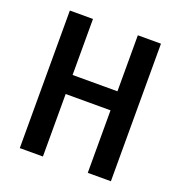

<svg xmlns="http://www.w3.org/2000/svg" viewBox="-126 -797 851 905"><g transform="rotate(20 300.0 -345.0)"><path d="M412.5 0V-313.5H187.5V0H71.5V-690H187.5V-409H412.5V-690H528.5V0Z"/></g></svg>

Font: Fira Code Light Medium
Style: Regular
Weight: 500
Monospace: yes
Version: Version 5.002